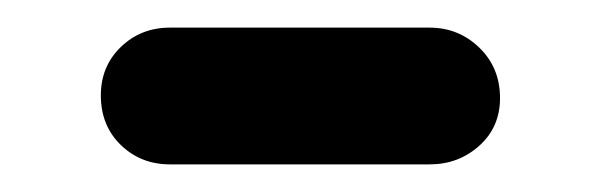

<svg xmlns="http://www.w3.org/2000/svg" viewBox="-20 -361 434 139"><path d="M103 -242Q82 -242 67.5 -256Q53 -270 53 -292Q53 -313 67.5 -327Q82 -341 103 -341H291Q312 -341 327 -326.5Q342 -312 342 -290Q342 -269 327 -255.5Q312 -242 291 -242Z"/></svg>

Font: Quicksand SemiBold
Style: Regular
Weight: 600
Designer: Andrew Paglinawan
Foundry: Andrew Paglinawan
Version: Version 3.004